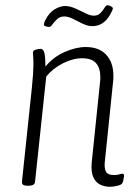

<svg xmlns="http://www.w3.org/2000/svg" viewBox="-20 -709 525 735"><path d="M401 6Q381 6 364 -2Q347 -10 337.5 -30Q328 -50 331 -86L363 -395Q364 -400 364 -405Q364 -410 364 -414Q364 -449 347.5 -467.5Q331 -486 294 -486Q259 -486 220.5 -466.5Q182 -447 157 -416L114 -12Q112 2 90 2H84Q63 2 64 -13L102 -373Q105 -402 106.5 -425Q108 -448 108 -461Q108 -481 107 -492Q106 -503 106 -507Q106 -516 117 -519Q128 -522 135 -522Q147 -522 150.5 -503.5Q154 -485 154 -454Q184 -491 227.5 -510Q271 -529 308 -529Q359 -529 386.5 -499.5Q414 -470 414 -419Q414 -414 414 -408.5Q414 -403 413 -397L381 -87Q379 -63 386 -51Q393 -39 416 -39Q429 -39 436.5 -41.5Q444 -44 449 -44Q455 -44 455 -35Q454 -27 452 -18.5Q450 -10 447 -6Q443 -1 428 2.5Q413 6 401 6ZM169 -606Q164 -606 156 -608Q148 -610 148 -615Q148 -621 153 -631Q168 -661 189.5 -673.5Q211 -686 229 -686Q247 -686 267.5 -677Q288 -668 306.5 -658.5Q325 -649 339 -649Q355 -649 364.5 -659Q374 -669 380 -679Q386 -689 392 -689Q397 -689 404.5 -685Q412 -681 412 -677Q412 -671 401 -652Q376 -609 334 -609Q315 -609 296 -618.5Q277 -628 259 -637Q241 -646 226 -646Q210 -646 199 -636Q188 -626 181 -616Q174 -606 169 -606Z"/></svg>

Font: Asap Condensed Condensed ExtraLight
Style: Italic
Weight: 200
Width: 3
Italic angle: -6°
Designer: Pablo Cosgaya
Foundry: Omnibus-Type
Version: Version 3.001; ttfautohint (v1.8.4.7-5d5b)